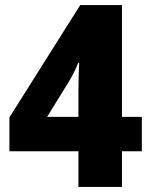

<svg xmlns="http://www.w3.org/2000/svg" viewBox="-20 -734 591 754"><path d="M537 -140V-275H459V-714H295L17 -273V-140H288V0H459V-140ZM288 -379V-275H165L252 -416C266 -440 276 -459 287 -487H291C290 -481 288 -406 288 -379Z"/></svg>

Font: Noto Sans Bengali SemiCondensed ExtraBold
Style: Regular
Weight: 800
Width: 4
Designer: Joana Ranito - Universal Thirst; Jelle Bosma - Monotype Design Team
Foundry: Universal Thirst ehf.
Version: Version 3.000